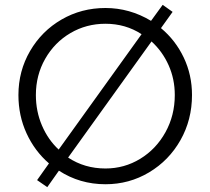

<svg xmlns="http://www.w3.org/2000/svg" viewBox="-20 -748 868 792"><path d="M415 -715Q515 -715 603 -662L651 -728L692 -699L644 -632Q704 -582 738 -510.5Q772 -439 772 -356Q772 -254 724.5 -170Q677 -86 595 -37Q513 12 415 12Q309 12 223 -44L175 24L133 -5L182 -74Q123 -125 89.5 -198Q56 -271 56 -356Q56 -455 104 -537.5Q152 -620 234 -667.5Q316 -715 415 -715ZM222 -131 564 -607Q498 -650 415 -650Q336 -650 270.5 -611.5Q205 -573 166.5 -505.5Q128 -438 128 -356Q128 -289 153 -230.5Q178 -172 222 -131ZM605 -577 261 -98Q329 -53 415 -53Q493 -53 558.5 -93Q624 -133 662.5 -202.5Q701 -272 701 -356Q701 -422 675.5 -479Q650 -536 605 -577Z"/></svg>

Font: Museo Sans Light
Style: Regular
Weight: 300
Designer: Jos Buivenga
Foundry: Jos Buivenga & Rosetta Type Foundry (extension, remastering)
Version: Version 3.600;PS 1.000;hotconv 1.0.88;makeotf.lib2.5.647800;